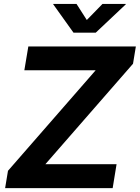

<svg xmlns="http://www.w3.org/2000/svg" viewBox="-20 -966 718 986"><path d="M6.3 0 21 -88.9 471.2 -605H105L125.5 -727.5H677.7L663.1 -638.7L212.9 -122.6H578.6L558.6 0ZM373 -945.8 425.8 -863.3 506.3 -945.8H626V-943.8L471.7 -798.3H357.4L253.4 -943.8V-945.8Z"/></svg>

Font: Inter 24pt
Style: Bold Italic
Weight: 700
Italic angle: -9.3988°
Version: Version 4.001;git-66647c0bb